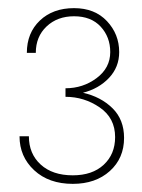

<svg xmlns="http://www.w3.org/2000/svg" viewBox="-20 -726 349 472"><path d="M159 -274Q100 -274 64 -307.5Q28 -341 28 -391H51Q51 -348 80 -321.5Q109 -295 159 -295Q207 -295 235 -321Q263 -347 263 -389Q263 -436 225 -462Q187 -488 141 -488V-509Q184 -509 217.5 -534Q251 -559 251 -598Q251 -635 227.5 -660.5Q204 -686 162 -686Q121 -686 94.5 -661Q68 -636 68 -596H46Q46 -645 78 -675.5Q110 -706 162 -706Q213 -706 243 -674Q273 -642 273 -598Q273 -561 248 -534.5Q223 -508 184 -498Q228 -488 256.5 -460Q285 -432 285 -387Q285 -337 250 -305.5Q215 -274 159 -274Z"/></svg>

Font: Renner
Style: Thin
Weight: 200
Version: Version 003.000 ; ttfautohint (v0.97) -l 8 -r 50 -G 200 -x 1